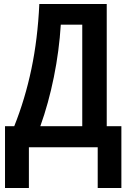

<svg xmlns="http://www.w3.org/2000/svg" viewBox="-20 -734 643 957"><path d="M512 -714V-105H585V203H467V0H124V203H5V-105H51Q105 -240 136.5 -390Q168 -540 176 -714ZM390 -611H283Q275 -481 248.5 -350Q222 -219 181 -105H390Z"/></svg>

Font: Avrile Sans Condensed SemiBold
Style: Regular
Weight: 600
Width: 3
Designer: Monotype Design Team
Foundry: Monotype Imaging Inc.
Version: Version 2.001;September 10, 2019;FontCreator 11.5.0.2425 64-